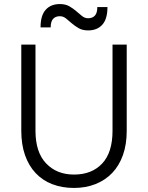

<svg xmlns="http://www.w3.org/2000/svg" viewBox="-20 -920 730 947"><path d="M345 7Q286 7 238 -11.5Q190 -30 156 -66Q122 -102 103.5 -154.5Q85 -207 85 -275V-700H155V-275Q155 -169 207.5 -114Q260 -59 345 -59Q433 -59 484 -113.5Q535 -168 535 -275V-700H605V-275Q605 -208 586.5 -155.5Q568 -103 533.5 -67Q499 -31 451 -12Q403 7 345 7ZM415 -770Q387 -770 368 -781Q349 -792 334 -805Q319 -818 305.5 -829Q292 -840 275 -840Q254 -840 242 -827Q230 -814 230 -785H180Q180 -844 205.5 -872Q231 -900 275 -900Q303 -900 322 -889Q341 -878 356 -865Q371 -852 384.5 -841Q398 -830 415 -830Q436 -830 448 -843Q460 -856 460 -885H510Q510 -826 484.5 -798Q459 -770 415 -770Z"/></svg>

Font: PT Root UI Web
Style: Regular
Weight: 400
Designer: Vitaly Kuzmin
Foundry: ParaType Ltd.
Version: Version 1.000W